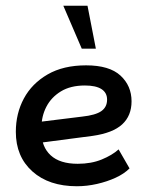

<svg xmlns="http://www.w3.org/2000/svg" viewBox="-20 -636 503 667"><path d="M247 11Q150 11 92.5 -40.5Q35 -92 35 -178Q35 -242 63 -294Q91 -346 145.5 -377.5Q200 -409 279 -409Q360 -409 398.5 -373.5Q437 -338 437 -284Q437 -234 404.5 -204Q372 -174 302 -164L88 -136V-209L266 -231Q312 -236 332 -250Q352 -264 352 -290Q352 -314 332.5 -326.5Q313 -339 275 -339Q225 -339 191.5 -318.5Q158 -298 141 -265Q124 -232 124 -193V-178Q124 -126 156 -96.5Q188 -67 250 -67Q297 -67 333.5 -82Q370 -97 392 -117L430 -51Q411 -32 381.5 -18.5Q352 -5 317 3Q282 11 247 11ZM264 -467 200 -616H284L313 -467Z"/></svg>

Font: Rokkitt Medium
Style: Italic
Weight: 500
Italic angle: -9°
Designer: Vernon Adams
Foundry: Vernon Adams
Version: Version 3.103